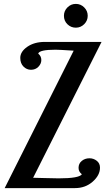

<svg xmlns="http://www.w3.org/2000/svg" viewBox="-20 -965 568 985"><path d="M4 0 358 -705Q283 -710 265 -710Q182 -710 176 -690Q192 -677 192 -657Q192 -638 177 -622.5Q162 -607 139 -607Q117 -607 100.5 -623.5Q84 -640 84 -668Q84 -700 120 -725Q156 -750 210 -750H501L150 -53Q163 -53 208.5 -51.5Q254 -50 281 -50Q386 -50 400 -71Q383 -84 383 -104Q383 -126 399.5 -139.5Q416 -153 439 -153Q460 -153 476.5 -140Q493 -127 493 -105Q493 -66 455.5 -33Q418 0 365 0ZM308 -884Q308 -909 326 -927Q344 -945 369 -945Q394 -945 412 -927Q430 -909 430 -884Q430 -859 412 -841Q394 -823 369 -823Q344 -823 326 -840.5Q308 -858 308 -884Z"/></svg>

Font: Lobster Two
Style: Italic
Weight: 400
Designer: Pablo Impallari
Foundry: Pablo Impallari. www.impallari.com
Version: Version 1.006